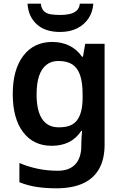

<svg xmlns="http://www.w3.org/2000/svg" viewBox="-20 -779 666 1039"><path d="M263 -552Q314 -552 355 -532Q396 -512 424 -472H429L441 -542H546V4Q546 81 517 133.5Q488 186 430 213Q372 240 285 240Q227 240 178 232.5Q129 225 85 207V103Q131 123 183.5 134Q236 145 293 145Q355 145 387.5 110Q420 75 420 10V-4Q420 -19 421.5 -39Q423 -59 424 -71H420Q392 -29 352 -9.5Q312 10 260 10Q161 10 105 -64Q49 -138 49 -270Q49 -402 106 -477Q163 -552 263 -552ZM296 -449Q258 -449 231.5 -428.5Q205 -408 191.5 -368Q178 -328 178 -268Q178 -180 208 -135Q238 -90 298 -90Q332 -90 356 -98.5Q380 -107 395.5 -126.5Q411 -146 419 -176.5Q427 -207 427 -250V-269Q427 -334 413 -373.5Q399 -413 370.5 -431Q342 -449 296 -449ZM485 -759Q482 -714 459 -679.5Q436 -645 397 -625.5Q358 -606 305 -606Q224 -606 178.5 -648Q133 -690 129 -759H201Q204 -732 218 -718.5Q232 -705 255 -701.5Q278 -698 306 -698Q331 -698 354 -702.5Q377 -707 393 -720Q409 -733 412 -759Z"/></svg>

Font: Noto Sans Armenian SemiBold
Style: Regular
Weight: 600
Designer: Monotype Design Team
Foundry: Monotype Imaging Inc.
Version: Version 2.007